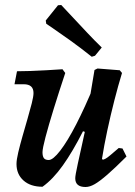

<svg xmlns="http://www.w3.org/2000/svg" viewBox="-20 -736 541 768"><path d="M150 11Q102 11 74 -14Q46 -39 46 -80Q46 -97 53 -126.5Q60 -156 70 -191Q80 -226 90 -260.5Q100 -295 107 -322.5Q114 -350 114 -364Q114 -399 75 -399H38L48 -451Q70 -451 100.5 -452Q131 -453 165 -455Q199 -457 230 -459L241 -444Q215 -366 194.5 -299.5Q174 -233 162 -187.5Q150 -142 150 -127Q150 -111 155.5 -103.5Q161 -96 175 -96Q192 -96 221 -133.5Q250 -171 285 -239Q320 -307 358 -399L336 -203L312 -211Q271 -130 231.5 -74.5Q192 -19 150 11ZM322 12Q281 12 281 -23Q281 -29 283.5 -43Q286 -57 291.5 -82.5Q297 -108 306 -148Q315 -188 327 -244L331 -295L358 -456L370 -462L459 -455L468 -444Q453 -395 437.5 -334.5Q422 -274 409 -213Q396 -152 388 -101L391 -97Q396 -98 402.5 -101.5Q409 -105 421 -115Q433 -125 455 -144L470 -142L486 -110Q440 -64 409.5 -37.5Q379 -11 359 0.5Q339 12 322 12ZM163 -654 212 -715 225 -716Q225 -716 239 -701Q253 -686 276.5 -661Q300 -636 328.5 -605.5Q357 -575 387 -546L360 -513L347 -509Q302 -545 260 -575Q218 -605 191.5 -623Q165 -641 165 -641Z"/></svg>

Font: Alegreya SemiBold
Style: Italic
Weight: 600
Italic angle: -7°
Designer: Juan Pablo del Peral
Foundry: Huerta Tipografica
Version: Version 2.009